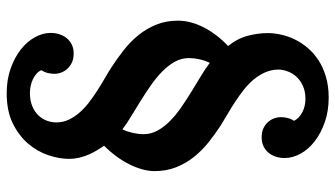

<svg xmlns="http://www.w3.org/2000/svg" viewBox="-240 -560 1028 589"><g transform="rotate(90 274.5 -266.0)"><path d="M158.7 -331.1Q158.7 -308.1 169.9 -287.8Q181.2 -267.6 199.5 -249.5Q217.8 -231.4 241.2 -215.1Q264.6 -198.7 288.8 -183.6Q313 -168.5 336.2 -154.5Q359.4 -140.6 377.4 -127Q384.3 -141.6 388.2 -158.9Q392.1 -176.3 392.1 -191.9Q392.1 -214.8 380.9 -235.1Q369.6 -255.4 351.3 -273.4Q333 -291.5 309.6 -307.6Q286.1 -323.7 262 -338.6Q237.8 -353.5 214.6 -367.4Q191.4 -381.3 173.3 -395Q166 -379.9 162.4 -363.5Q158.7 -347.2 158.7 -331.1ZM356 75.7Q356 55.2 347.7 37.6Q339.4 20 325.7 4.4Q312 -11.2 294.4 -24.7Q276.9 -38.1 258.3 -50Q239.7 -62 221.4 -72.5Q203.1 -83 188 -92.8Q160.6 -110.4 134.5 -130.9Q108.4 -151.4 88.4 -176Q68.4 -200.7 56.2 -230.7Q43.9 -260.7 43.9 -297.4Q43.9 -336.9 64.9 -377.2Q85.9 -417.5 121.6 -451.2Q98.1 -480.5 90.1 -512.2Q82 -543.9 82 -573.2Q82 -592.3 86.7 -613.5Q91.3 -634.8 101.3 -655.5Q111.3 -676.3 127.2 -695.1Q143.1 -713.9 165 -728.3Q187 -742.7 215.6 -751.2Q244.1 -759.8 280.3 -759.8Q321.3 -759.8 355.5 -747.8Q389.6 -735.8 414.1 -716.8Q438.5 -697.8 451.9 -673.6Q465.3 -649.4 465.3 -625Q465.3 -610.4 461.2 -597.7Q457 -585 449 -575.2Q440.9 -565.4 429 -559.8Q417 -554.2 401.9 -554.2Q384.8 -554.2 373 -560.1Q361.3 -565.9 354 -574.7Q346.7 -583.5 343.3 -593.5Q339.8 -603.5 339.8 -611.8Q339.8 -622.6 342.3 -633.1Q344.7 -643.6 351.1 -653.3Q343.8 -668.9 325.2 -678.7Q306.6 -688.5 284.2 -688.5Q261.2 -688.5 244.4 -680.9Q227.5 -673.3 216.6 -661.6Q205.6 -649.9 200 -635.3Q194.3 -620.6 193.8 -606Q194.3 -583.5 202.6 -564.7Q210.9 -545.9 224.4 -529.8Q237.8 -513.7 255.1 -500Q272.5 -486.3 291.3 -473.9Q310.1 -461.4 329.1 -450.4Q348.1 -439.5 365.2 -428.7Q392.1 -411.1 417.5 -390.9Q442.9 -370.6 462.4 -345.9Q481.9 -321.3 493.7 -291.5Q505.4 -261.7 505.4 -226.1Q505.4 -206.5 499.5 -186.3Q493.7 -166 483.4 -146Q473.1 -126 459 -106.9Q444.8 -87.9 427.7 -70.8Q434.1 -61 441.2 -49.6Q448.2 -38.1 454.1 -24.9Q460 -11.7 463.9 3.9Q467.8 19.5 467.8 37.6Q467.8 66.4 456.8 99.6Q445.8 132.8 421.9 161.4Q397.9 189.9 359.6 209Q321.3 228 266.6 228Q225.6 228 191.4 216.1Q157.2 204.1 132.8 185.1Q108.4 166 95 141.8Q81.5 117.7 81.5 93.3Q81.5 78.6 85.7 65.9Q89.8 53.2 97.9 43.5Q106 33.7 117.7 28.1Q129.4 22.5 144.5 22.5Q161.6 22.5 173.6 28.6Q185.5 34.7 192.9 43.5Q200.2 52.2 203.6 62.3Q207 72.3 207 80.1Q207 90.8 204.6 101.3Q202.1 111.8 195.8 121.6Q199.2 129.9 206.3 136.2Q213.4 142.6 222.9 147.2Q232.4 151.9 243.4 154.3Q254.4 156.7 265.6 156.7Q288.6 156.7 305.7 149.7Q322.8 142.6 334 131.1Q345.2 119.6 350.6 105.2Q356 90.8 356 75.7Z"/></g></svg>

Font: DimaFred
Style: Bold
Weight: 800
Designer: R.Balvardi
Foundry: R.Balvardi (r.balvardi@gmail.com)
Version: Version 1.00;August 2, 2018;FontCreator 11.5.0.2427 64-bit